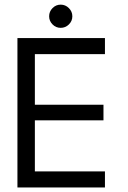

<svg xmlns="http://www.w3.org/2000/svg" viewBox="-20 -828 564 848"><path d="M197 -756Q197 -777 212 -792.2Q227 -807.5 248 -807.5Q269 -807.5 284.2 -792.2Q299.5 -777 299.5 -756Q299.5 -735 284.2 -720Q269 -705 248 -705Q227 -705 212 -720.2Q197 -735.5 197 -756ZM57 -660H443.5V-589H134V-365.5H437V-296.5H134V-71H443.5V0H57Z"/></svg>

Font: League Spartan
Style: Regular
Weight: 350
Foundry: The League of Moveable Type
Version: Version 2.002